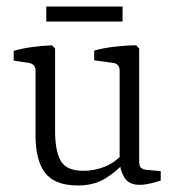

<svg xmlns="http://www.w3.org/2000/svg" viewBox="-20 -561 541 589"><path d="M364 -65Q338 -35 303 -13.5Q268 8 219 8Q149 8 119 -30Q89 -68 89 -146V-344Q89 -364 69 -368L22 -375V-405Q50 -413 81 -417Q112 -421 140 -422L149 -412V-159Q149 -98 166.5 -67.5Q184 -37 236 -37Q270 -37 301 -49.5Q332 -62 357 -89ZM473 -7Q461 -3 442.5 1.5Q424 6 408 6Q376 6 362.5 -15Q349 -36 347 -63V-344Q347 -365 327 -368L269 -376V-406Q298 -414 334 -418Q370 -422 398 -422L407 -412V-64Q407 -51 413 -46Q419 -41 429 -40L473 -36ZM122 -541H356V-495H122Z"/></svg>

Font: Yrsa Light
Style: Regular
Weight: 300
Designer: Anna Giedrys (Yrsa+Rasa design), David Brezina (Yrsa art-direction, Rasa art-direction, design)
Foundry: Rosetta Type Foundry
Version: Version 2.004